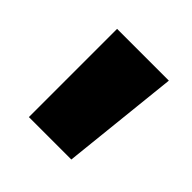

<svg xmlns="http://www.w3.org/2000/svg" viewBox="-93 -783 451 451"><g transform="rotate(45 132.5 -557.5)"><path d="M228 -704 197 -411H56V-704Z"/></g></svg>

Font: Prodigy Sans ExtraBold
Style: Regular
Weight: 800
Designer: Wei Huang
Foundry: Wei Huang
Version: Version 1.003; ttfautohint (v1.8.3)